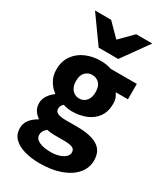

<svg xmlns="http://www.w3.org/2000/svg" viewBox="-233 -849 999 1156"><g transform="rotate(30 267.0 -271.0)"><path d="M242 211Q184 211 136.5 197.5Q89 184 61.5 156.5Q34 129 34 85Q34 54 52.5 29Q71 4 105 -15V-19Q86 -32 72.5 -52.5Q59 -73 59 -103Q59 -130 75 -154.5Q91 -179 115 -196V-200Q88 -218 68 -252Q48 -286 48 -329Q48 -388 77 -428Q106 -468 153 -488Q200 -508 253 -508Q274 -508 293.5 -505Q313 -502 330 -496H511V-389H428V-385Q438 -372 443 -356.5Q448 -341 448 -322Q448 -266 422 -229.5Q396 -193 351.5 -175Q307 -157 253 -157Q240 -157 225 -159.5Q210 -162 193 -167Q184 -159 179.5 -151Q175 -143 175 -130Q175 -112 192 -102.5Q209 -93 250 -93H330Q422 -93 470.5 -63.5Q519 -34 519 33Q519 84 485 124.5Q451 165 389 188Q327 211 242 211ZM253 -246Q273 -246 288 -255.5Q303 -265 312 -283Q321 -301 321 -329Q321 -369 301.5 -389Q282 -409 253 -409Q224 -409 204.5 -389Q185 -369 185 -329Q185 -301 194.5 -283Q204 -265 219 -255.5Q234 -246 253 -246ZM265 119Q298 119 323.5 111Q349 103 364 89Q379 75 379 58Q379 34 359 26.5Q339 19 303 19H252Q226 19 210.5 17.5Q195 16 182 13Q168 25 161.5 36.5Q155 48 155 62Q155 90 185.5 104.5Q216 119 265 119ZM203 -570 72 -753H184L269 -667H273L358 -753H470L339 -570Z"/></g></svg>

Font: Source Sans 3 ExtraLight
Style: Bold
Weight: 700
Version: Version 3.052;hotconv 1.1.0;makeotfexe 2.6.0